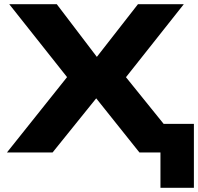

<svg xmlns="http://www.w3.org/2000/svg" viewBox="-20 -725 942 913"><path d="M743 168V0H676V-136H902V168ZM13 0 329 -396 330 -319 24 -705H250L444 -450H437L636 -705H854L549 -320V-395L868 0H643L433 -263H442L230 0Z"/></svg>

Font: Nunito Sans 7pt Expanded ExtraBold
Style: Regular
Weight: 800
Width: 7
Designer: Vernon Adams
Foundry: Vernon Adams
Version: Version 3.101;gftools[0.9.27]